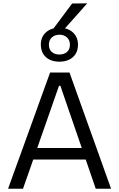

<svg xmlns="http://www.w3.org/2000/svg" viewBox="-20 -1158 730 1178"><path d="M29.5 0Q50.5 -57.5 73.2 -121Q96 -184.5 117 -241.5L205.5 -486.5Q229 -552.5 248.5 -605.8Q268 -659 287.5 -713H406.5Q426 -658 445 -605Q464 -552 487.5 -486L575.5 -240.5Q596.5 -181.5 618.8 -119.2Q641 -57 661.5 0H567.5Q546 -62.5 523.2 -128.8Q500.5 -195 480.5 -253.5L350.5 -631.5H342L211 -257Q189.5 -196 166.5 -129.2Q143.5 -62.5 121 0ZM161.5 -179 169.5 -250H530.5L537 -179ZM344 -779.5Q310.5 -779.5 285 -791.8Q259.5 -804 245 -827.5Q230.5 -851 230.5 -884.5Q230.5 -931.5 262.2 -959.8Q294 -988 345 -988Q378.5 -988 404.2 -975Q430 -962 444.2 -938.5Q458.5 -915 458.5 -884.5Q458.5 -850.5 444 -827.2Q429.5 -804 403.8 -791.8Q378 -779.5 344 -779.5ZM344 -823.5Q372.5 -823.5 390.8 -838.8Q409 -854 409 -884Q409 -911.5 391 -928.2Q373 -945 345 -945Q316.5 -945 298.2 -928.5Q280 -912 280 -884Q280 -854 298.2 -838.8Q316.5 -823.5 344 -823.5ZM287 -955Q321.5 -1001 355.2 -1046Q389 -1091 422.5 -1136.5L515 -1137.5Q487.5 -1106.5 460.8 -1076.2Q434 -1046 407.2 -1016Q380.5 -986 354 -956.5Z"/></svg>

Font: Commissioner Thin
Style: Regular
Weight: 400
Version: Version 1.000